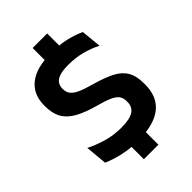

<svg xmlns="http://www.w3.org/2000/svg" viewBox="-249 -834 1032 1032"><g transform="rotate(-45 266.5 -318.0)"><path d="M319 -583.5H208.5V-741H319ZM319 104.5H208.5V-66H319ZM255 13Q210.5 13 171.8 6.5Q133 0 101.8 -9.8Q70.5 -19.5 48 -29.5L36.5 -153.5Q75.5 -133 129 -116.8Q182.5 -100.5 243 -100.5Q307 -100.5 335.5 -119Q364 -137.5 364 -176V-181.5Q364 -206.5 351.8 -222.8Q339.5 -239 311 -251.5Q282.5 -264 233.5 -277Q164.5 -296 120.2 -320.2Q76 -344.5 55 -380.8Q34 -417 34 -472V-478Q34 -562 90.8 -607Q147.5 -652 258.5 -652Q327.5 -652 377 -639.5Q426.5 -627 460 -610.5L471.5 -495Q434 -515 385.8 -528.2Q337.5 -541.5 280.5 -541.5Q238 -541.5 213.2 -533.5Q188.5 -525.5 177.8 -510Q167 -494.5 167 -472.5V-471Q167 -448.5 178.2 -432Q189.5 -415.5 218.5 -401.8Q247.5 -388 301 -373.5Q369 -354.5 412.2 -332.5Q455.5 -310.5 476.5 -275.5Q497.5 -240.5 497.5 -183V-174Q497.5 -81.5 437.2 -34.2Q377 13 255 13Z"/></g></svg>

Font: Anek Telugu SemiBold
Style: Regular
Weight: 600
Designer: Omkar Bhoir (Telugu), Yesha Goshar (Latin)
Foundry: Ek Type
Version: Version 1.003